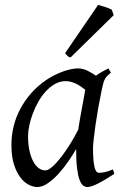

<svg xmlns="http://www.w3.org/2000/svg" viewBox="-20 -732 490 772"><path d="M294.4 -210.4Q297.9 -232.4 302 -256.1Q306.2 -279.8 310.3 -301.8Q314.5 -323.7 317.6 -342Q320.8 -360.4 322.8 -371.1Q315.4 -377 306.6 -383.1Q297.9 -389.2 287.8 -394.3Q277.8 -399.4 266.8 -402.6Q255.9 -405.8 244.1 -405.8Q221.7 -405.8 201.9 -394.8Q182.1 -383.8 165.3 -365.7Q148.4 -347.7 135 -324.5Q121.6 -301.3 112.3 -276.6Q103 -252 97.9 -228Q92.8 -204.1 92.8 -185.1Q92.8 -153.3 98.1 -127.9Q103.5 -102.5 112.8 -84.5Q122.1 -66.4 134.8 -56.6Q147.5 -46.9 162.1 -46.9Q173.8 -46.9 190.7 -61.8Q207.5 -76.7 225.8 -100.3Q244.1 -124 262.2 -153.1Q280.3 -182.1 294.4 -210.4ZM439.9 -33.2Q397.5 -5.4 371.3 7.3Q345.2 20 331.1 20Q322.3 20 314.2 13.9Q306.2 7.8 299.8 -9Q293.5 -25.9 289.8 -55.7Q286.1 -85.4 286.1 -132.8Q273.4 -110.4 255.1 -83.7Q236.8 -57.1 215.8 -33.9Q194.8 -10.7 172.6 4.6Q150.4 20 129.9 20Q113.8 20 95.5 10.7Q77.1 1.5 61.8 -18.8Q46.4 -39.1 36.1 -71Q25.9 -103 25.9 -148.9Q25.9 -187.5 34.9 -224.4Q43.9 -261.2 62 -294.9Q80.1 -328.6 106.2 -358.2Q132.3 -387.7 167 -411.1Q180.2 -419.9 196 -428.2Q211.9 -436.5 228.8 -442.9Q245.6 -449.2 262.2 -453.1Q278.8 -457 293.9 -457Q304.2 -457 314 -454.3Q323.7 -451.7 332.8 -447.3Q341.8 -442.9 350.1 -437.7Q358.4 -432.6 365.7 -427.7Q377 -436 389.6 -443.1Q402.3 -450.2 416 -457L425.8 -439.9Q417.5 -433.1 412.1 -427.7Q406.7 -422.4 402.6 -415.3Q398.4 -408.2 395.5 -397.9Q392.6 -387.7 389.2 -371.1Q381.8 -335.9 375.2 -299.1Q368.7 -262.2 364 -229.5Q359.4 -196.8 356.7 -171.9Q354 -147 354 -136.2Q354 -108.4 355.7 -89.4Q357.4 -70.3 360.4 -58.8Q363.3 -47.4 367.7 -42.2Q372.1 -37.1 377.9 -37.1Q387.7 -37.1 401.1 -39.8Q414.6 -42.5 434.1 -50.8ZM437 -670.9 263.7 -501Q255.9 -502.9 252.2 -506.3Q248.5 -509.8 241.7 -518.1L374.5 -712.4Q379.4 -710.9 387 -708.7Q394.5 -706.5 402.8 -703.9Q411.1 -701.2 418.5 -698.2Q425.8 -695.3 429.7 -692.9Z"/></svg>

Font: Gentium Plus APac
Style: Italic
Weight: 400
Italic angle: -8°
Designer: J. Victor Gaultney, Annie Olsen, Iska Routamaa, Becca Hirsbrunner
Foundry: SIL International
Version: Version 5.000